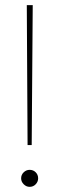

<svg xmlns="http://www.w3.org/2000/svg" viewBox="-20 -720 231 745"><path d="M87 -157 84 -700H107L103 -157ZM95 5Q82 5 72 -5Q62 -15 62 -28Q62 -42 72 -51.5Q82 -61 95 -61Q109 -61 118.5 -51.5Q128 -42 128 -28Q128 -15 118.5 -5Q109 5 95 5Z"/></svg>

Font: DM Sans 17pt Thin
Style: Regular
Weight: 250
Version: Version 4.004;gftools[0.9.30]